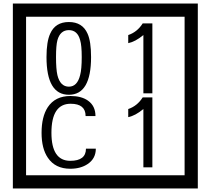

<svg xmlns="http://www.w3.org/2000/svg" viewBox="-20 -980 1195 1090"><path d="M1103 90H53V-960H1103ZM1028 15V-885H128V15ZM497 -656Q497 -442 371 -442Q244 -442 244 -656Q244 -744 265 -789Q294 -855 371 -855Q448 -855 477 -789Q497 -745 497 -656ZM444 -656Q444 -723 435 -752Q420 -809 371 -809Q322 -809 306 -752Q298 -723 298 -656Q298 -587 306 -553Q322 -488 371 -488Q419 -488 435 -554Q444 -587 444 -656ZM845 -450H794V-781Q748 -743 708 -735V-781Q759 -798 790 -847H845ZM524 -136Q524 -80 478 -49Q438 -22 379 -22Q294 -22 252 -84Q216 -136 216 -226Q216 -317 251 -371Q293 -435 380 -435Q442 -435 479 -409Q522 -379 522 -321H466Q466 -391 381 -391Q272 -391 272 -226Q272 -67 379 -67Q468 -67 468 -136ZM845 -30H794V-361Q748 -323 708 -315V-361Q759 -378 790 -427H845Z"/></svg>

Font: Unicode BMP Fallback SIL
Style: Regular
Weight: 400
Foundry: NRSI, SIL International
Version: Version 5.1 Based on Unicode 5.1